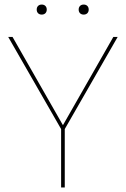

<svg xmlns="http://www.w3.org/2000/svg" viewBox="-20 -822 552 842"><path d="M264 -256V0H248V-256L16 -660H35L256 -273L477 -660H496ZM185 -780Q185 -770 179 -764Q173 -758 163 -758Q153 -758 147 -764Q141 -770 141 -780Q141 -790 147 -796Q153 -802 163 -802Q173 -802 179 -796Q185 -790 185 -780ZM369 -780Q369 -770 363 -764Q357 -758 347 -758Q337 -758 331 -764Q325 -770 325 -780Q325 -790 331 -796Q337 -802 347 -802Q357 -802 363 -796Q369 -790 369 -780Z"/></svg>

Font: Work Sans Thin
Style: Regular
Weight: 260
Designer: Wei Huang
Foundry: Wei Huang
Version: Version 1.500